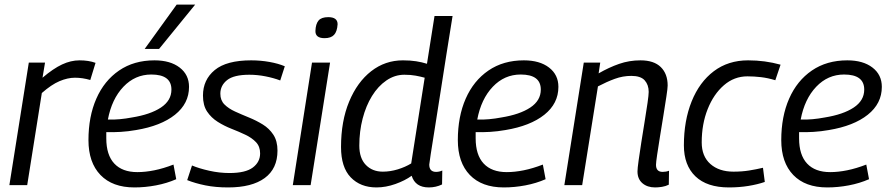

<svg xmlns="http://www.w3.org/2000/svg" viewBox="-20 -810 3883 840"><path d="M177 -536 166 -470Q213 -510 251.5 -528Q290 -546 328 -546Q368 -546 398 -535L375 -460Q341 -470 308 -470Q276 -470 240.5 -455Q205 -440 163 -403L99 0H21L106 -536Z M751 -26Q710 -8 662.5 1Q615 10 568 10Q472 10 419.5 -44.5Q367 -99 367 -197Q367 -300 401.5 -378.5Q436 -457 501 -501.5Q566 -546 656 -546Q725 -546 766 -514.5Q807 -483 807 -430Q807 -357 745.5 -308Q684 -259 575 -241Q541 -235 508 -233Q475 -231 445 -232Q445 -219 445 -205Q445 -132 480 -94.5Q515 -57 581 -57Q616 -57 655.5 -65Q695 -73 739 -90ZM642 -484Q571 -484 520 -430.5Q469 -377 452 -287Q477 -286 504 -288.5Q531 -291 557 -296Q638 -309 684 -339.5Q730 -370 730 -418Q730 -484 642 -484ZM613 -596 753 -790H834L676 -596Z M799 -22 820 -86Q851 -73 895.5 -63Q940 -53 984 -53Q1054 -53 1086 -77Q1118 -101 1118 -139Q1118 -169 1100 -188Q1082 -207 1053.5 -220.5Q1025 -234 993 -246.5Q961 -259 932.5 -277Q904 -295 886 -322Q868 -349 868 -392Q868 -461 919.5 -503.5Q971 -546 1079 -546Q1120 -546 1159 -539Q1198 -532 1226 -520L1206 -458Q1177 -469 1141.5 -476Q1106 -483 1071 -483Q1003 -483 973.5 -459.5Q944 -436 944 -400Q944 -371 962 -353Q980 -335 1008.5 -322Q1037 -309 1069 -296Q1101 -283 1129.5 -265.5Q1158 -248 1176 -220.5Q1194 -193 1194 -151Q1194 -72 1138 -31Q1082 10 978 10Q923 10 878.5 1Q834 -8 799 -22Z M1416 -735Q1457 -735 1457 -704Q1455 -672 1441.5 -657.5Q1428 -643 1400 -643Q1359 -643 1360 -675Q1361 -705 1373.5 -720Q1386 -735 1416 -735ZM1261 0 1345 -536H1424L1339 0Z M1856 10Q1797 10 1781 -41Q1752 -20 1710 -5Q1668 10 1627 10Q1557 10 1514.5 -34Q1472 -78 1472 -167Q1472 -280 1507.5 -365.5Q1543 -451 1604 -498.5Q1665 -546 1743 -546Q1775 -546 1800.5 -542Q1826 -538 1848 -531L1881 -740H1960Q1947 -660 1933 -571.5Q1919 -483 1906 -399Q1893 -315 1882 -246.5Q1871 -178 1864.5 -136Q1858 -94 1858 -90Q1858 -58 1888 -58Q1902 -58 1915 -64L1914 -3Q1887 10 1856 10ZM1655 -59Q1687 -59 1720 -69Q1753 -79 1779 -95L1838 -470Q1820 -475 1798.5 -479Q1777 -483 1749 -483Q1707 -483 1670.5 -458Q1634 -433 1607.5 -390Q1581 -347 1566.5 -291Q1552 -235 1552 -173Q1552 -118 1580.5 -88.5Q1609 -59 1655 -59Z M2367 -26Q2326 -8 2278.5 1Q2231 10 2184 10Q2088 10 2035.5 -44.5Q1983 -99 1983 -197Q1983 -300 2017.5 -378.5Q2052 -457 2117 -501.5Q2182 -546 2272 -546Q2341 -546 2382 -514.5Q2423 -483 2423 -430Q2423 -357 2361.5 -308Q2300 -259 2191 -241Q2157 -235 2124 -233Q2091 -231 2061 -232Q2061 -219 2061 -205Q2061 -132 2096 -94.5Q2131 -57 2197 -57Q2232 -57 2271.5 -65Q2311 -73 2355 -90ZM2258 -484Q2187 -484 2136 -430.5Q2085 -377 2068 -287Q2093 -286 2120 -288.5Q2147 -291 2173 -296Q2254 -309 2300 -339.5Q2346 -370 2346 -418Q2346 -484 2258 -484Z M2534 -536H2606L2599 -489Q2644 -515 2688.5 -530.5Q2733 -546 2782 -546Q2841 -546 2871 -516.5Q2901 -487 2901 -436Q2901 -424 2895.5 -388Q2890 -352 2882.5 -305.5Q2875 -259 2867.5 -213Q2860 -167 2855 -133Q2850 -99 2850 -89Q2850 -58 2879 -58Q2894 -58 2907 -63L2906 -2Q2892 5 2876 7.5Q2860 10 2846 10Q2812 10 2790.5 -8.5Q2769 -27 2769 -60Q2769 -73 2774 -108.5Q2779 -144 2786 -189Q2793 -234 2800.5 -279.5Q2808 -325 2813 -360Q2818 -395 2818 -408Q2818 -439 2800.5 -458.5Q2783 -478 2742 -478Q2705 -478 2669.5 -465Q2634 -452 2596 -432L2527 0H2449Z M3169 10Q3073 10 3022.5 -38.5Q2972 -87 2972 -174Q2972 -282 3006 -366.5Q3040 -451 3103 -498.5Q3166 -546 3253 -546Q3327 -546 3395 -527L3372 -459Q3339 -469 3309 -472.5Q3279 -476 3250 -476Q3192 -476 3147 -437Q3102 -398 3076 -332.5Q3050 -267 3050 -187Q3050 -126 3088 -92.5Q3126 -59 3189 -59Q3226 -59 3257 -64Q3288 -69 3318 -76L3326 -14Q3294 -3 3254 3.5Q3214 10 3169 10Z M3782 -26Q3741 -8 3693.5 1Q3646 10 3599 10Q3503 10 3450.5 -44.5Q3398 -99 3398 -197Q3398 -300 3432.5 -378.5Q3467 -457 3532 -501.5Q3597 -546 3687 -546Q3756 -546 3797 -514.5Q3838 -483 3838 -430Q3838 -357 3776.5 -308Q3715 -259 3606 -241Q3572 -235 3539 -233Q3506 -231 3476 -232Q3476 -219 3476 -205Q3476 -132 3511 -94.5Q3546 -57 3612 -57Q3647 -57 3686.5 -65Q3726 -73 3770 -90ZM3673 -484Q3602 -484 3551 -430.5Q3500 -377 3483 -287Q3508 -286 3535 -288.5Q3562 -291 3588 -296Q3669 -309 3715 -339.5Q3761 -370 3761 -418Q3761 -484 3673 -484Z"/></svg>

Font: Georama
Style: Italic
Weight: 400
Italic angle: -9°
Designer: Jean-Baptiste Levee
Foundry: Production Type
Version: Version 1.000